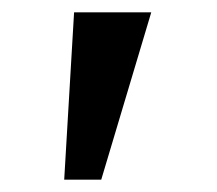

<svg xmlns="http://www.w3.org/2000/svg" viewBox="-20 -720 351 311"><path d="M84 -429 100 -700H225L144 -429Z"/></svg>

Font: Lexend Mega
Style: Regular
Weight: 400
Designer: Bonnie Shaver-Troup, Thomas Jockin
Foundry: Lexend
Version: Version 1.007